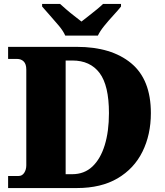

<svg xmlns="http://www.w3.org/2000/svg" viewBox="-20 -951 836 971"><path d="M21 0V-61H74Q92 -61 102.5 -77Q113 -93 113 -115V-599Q113 -627 100 -640Q87 -653 66 -653H21V-714H369Q543 -714 643 -631.5Q743 -549 743 -379Q743 -270 700.5 -184Q658 -98 574.5 -49Q491 0 369 0ZM345 -70Q406 -70 447 -108.5Q488 -147 509.5 -216.5Q531 -286 531 -379Q531 -519 483.5 -582Q436 -645 346 -645H312V-70ZM310 -771Q300 -794 278 -820.5Q256 -847 232.5 -873Q209 -899 193 -918V-931H284Q295 -921 314.5 -904Q334 -887 355.5 -870.5Q377 -854 392 -842Q407 -854 428.5 -870.5Q450 -887 470.5 -904Q491 -921 501 -931H592V-918Q577 -899 553 -873Q529 -847 507.5 -820.5Q486 -794 475 -771Z"/></svg>

Font: Noto Serif Tamil Black
Style: Italic
Weight: 900
Italic angle: -12°
Designer: Indian Type Foundry, Tom Grace, and the Monotype Design Team
Foundry: Monotype Imaging Inc.
Version: Version 2.003; ttfautohint (v1.8.4.7-5d5b)